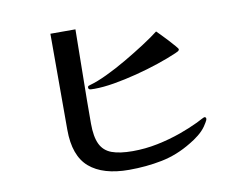

<svg xmlns="http://www.w3.org/2000/svg" viewBox="-76 -800 1152 906"><g transform="rotate(-10 500.0 -346.5)"><path d="M873 -173Q873 -181 864 -181Q863 -181 854 -176.5Q845 -172 836.5 -167.5Q828 -163 826 -162Q805 -152 783 -143Q761 -134 739 -126Q683 -106 624 -94Q565 -82 505 -82Q443 -82 405 -96Q367 -110 350 -145.5Q333 -181 333 -244Q333 -357 335 -470Q337 -583 338 -695H218V-235Q218 -110 283 -54Q348 2 473 2Q555 2 630.5 -13Q706 -28 776 -71Q797 -83 819 -100.5Q841 -118 855 -138Q858 -143 865.5 -154.5Q873 -166 873 -173ZM802 -518Q802 -521 789.5 -535.5Q777 -550 760.5 -568Q744 -586 729.5 -600.5Q715 -615 711 -619Q683 -597 637.5 -567.5Q592 -538 541.5 -508.5Q491 -479 443.5 -456.5Q396 -434 363 -425Q359 -424 354 -422Q349 -420 349 -414Q349 -404 360.5 -403.5Q372 -403 378 -403Q420 -403 473 -412Q526 -421 582.5 -435.5Q639 -450 691 -467.5Q743 -485 782 -502Q787 -504 794.5 -508Q802 -512 802 -518Z"/></g></svg>

Font: UoqMunThenKhung
Style: Regular
Weight: 400
Designer: Font-Kai, 金井和夫, 宇文滿月
Foundry: Kazuo Kanai, Moonlit Owen
Version: Version 1.197